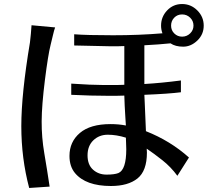

<svg xmlns="http://www.w3.org/2000/svg" viewBox="-20 -893 1040 954"><path d="M128.9 -682.6Q130.9 -701.2 133.3 -724.1Q135.7 -747.1 136.7 -767.6L253.9 -756.8Q249 -744.1 243.2 -718.8Q237.3 -693.4 231.4 -669.9Q218.8 -620.1 203.1 -495.1Q187.5 -370.1 187 -290.5Q186.5 -210.9 200.2 -130.9Q213.9 -50.8 226.6 34.2L125 41Q85.9 -106.4 85.9 -266.1Q85.9 -425.8 128.9 -682.6ZM325.2 -118.2Q325.2 -188.5 377 -232.4Q428.7 -276.4 529.3 -276.4Q569.3 -276.4 605.5 -269.5Q604.5 -280.3 603 -308.1Q601.6 -335.9 599.6 -367.2Q597.7 -398.4 597.7 -418Q579.1 -417 558.6 -417H515.6Q433.6 -417 334 -421.9V-477.5Q434.6 -470.7 490.2 -470.7H564.5Q582 -470.7 597.7 -471.7V-664.1Q582 -663.1 564.5 -663.1H527.3Q501 -663.1 348.6 -667V-722.7Q412.1 -717.8 541.5 -717.8Q670.9 -717.8 787.1 -727.5Q780.3 -746.1 780.3 -765.6Q780.3 -809.6 810.5 -841.3Q840.8 -873 884.8 -873Q928.7 -873 960.4 -841.3Q992.2 -809.6 992.2 -765.6Q992.2 -721.7 960.4 -691.4Q928.7 -661.1 890.1 -661.1Q851.6 -661.1 827.1 -677.7Q771.5 -671.9 697.3 -668V-475.6Q781.2 -480.5 878.9 -493.2V-434.6Q818.4 -426.8 697.3 -421.9Q698.2 -412.1 699.2 -381.3Q700.2 -350.6 702.1 -312.5Q704.1 -274.4 705.1 -241.2Q826.2 -193.4 918.9 -110.4L861.3 -19.5Q829.1 -63.5 787.1 -96.7Q745.1 -129.9 709 -154.3L710 -134.8Q710 -43.9 663.1 -6.3Q616.2 31.2 531.2 31.2Q406.2 31.2 352.5 -33.2Q325.2 -66.4 325.2 -118.2ZM568.4 -33.2Q607.4 -49.8 607.4 -151.4L606.4 -184.6L605.5 -209Q558.6 -223.6 515.6 -223.6Q472.7 -223.6 443.8 -195.8Q415 -168 415 -121.1Q415 -74.2 442.4 -49.8Q469.7 -25.4 509.3 -25.4Q548.8 -25.4 568.4 -33.2ZM830.1 -765.6Q830.1 -742.2 846.2 -726.6Q862.3 -710.9 884.8 -710.9Q908.2 -710.9 924.8 -727.1Q941.4 -743.2 941.4 -765.6Q941.4 -789.1 924.8 -805.2Q908.2 -821.3 884.8 -821.3Q861.3 -821.3 845.7 -805.2Q830.1 -789.1 830.1 -765.6Z"/></svg>

Font: GenEi LateGo v2
Style: Medium
Weight: 500
Designer: o_tamon (Modified)
Foundry: o_tamon / Adobe Systems Incorporated / FONT 910 / Philipp H. Poll
Version: Version 2.1;Original Version 1.004